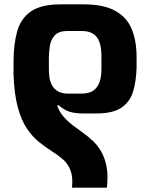

<svg xmlns="http://www.w3.org/2000/svg" viewBox="-20 -860 680 880"><path d="M310 0Q315 -49 303 -79.5Q291 -110 268.5 -129.5Q246 -149 217.5 -167Q189 -185 159 -209Q129 -233 103.5 -270.5Q78 -308 61.5 -368.5Q45 -429 42 -520Q42 -527 42 -547Q42 -567 42 -574Q42 -656 58.5 -715.5Q75 -775 121.5 -807.5Q168 -840 258 -840H364Q456 -840 509 -810Q562 -780 584 -726Q606 -672 606 -599V-548Q604 -489 590.5 -442Q577 -395 538 -367.5Q499 -340 422 -340Q407 -340 391 -340Q375 -340 360 -340Q325 -340 300 -347.5Q275 -355 248 -378L242 -376Q253 -346 272 -324.5Q291 -303 314 -285.5Q337 -268 361 -251Q385 -234 407 -213Q429 -192 445 -163.5Q461 -135 468.5 -95.5Q476 -56 470 0ZM353 -431Q388 -431 408 -445Q428 -459 436.5 -484.5Q445 -510 445 -547V-601Q445 -639 436.5 -665Q428 -691 408 -704.5Q388 -718 353 -718H290Q249 -718 231 -698Q213 -678 208.5 -649.5Q204 -621 204 -596V-544Q204 -529 206 -510Q208 -491 216.5 -473Q225 -455 243 -443Q261 -431 292 -431Z"/></svg>

Font: Matangi Black
Style: Regular
Weight: 900
Designer: Prashant Pant
Foundry: The Graphic Ant
Version: Version 3.002